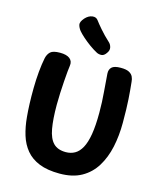

<svg xmlns="http://www.w3.org/2000/svg" viewBox="-149 -1162 1060 1275"><g transform="rotate(15 380.5 -524.5)"><path d="M90.8 -707.3Q97.1 -735.2 114.9 -751.8Q132.8 -768.3 180.7 -768.3Q226.3 -768.3 248.2 -750.5Q270 -732.7 265.2 -701.6Q263 -689.3 260.3 -659.9Q257.6 -630.6 254.8 -591.3Q252.1 -552 250.1 -509.8Q248.1 -467.6 248.1 -429.4Q248.1 -329.4 259.7 -265.3Q271.2 -201.2 301.2 -170.8Q331.2 -140.4 386.9 -140.4Q420.9 -140.4 448.4 -155.8Q475.9 -171.2 495.3 -206.6Q514.7 -241.9 524.8 -301.7Q534.9 -361.4 534.9 -451Q534.9 -527 528.9 -592.7Q522.9 -658.4 519.4 -716.1Q517.7 -744.2 534.6 -760.1Q551.4 -776 595.3 -776Q633.4 -776.2 652.8 -765.9Q672.1 -755.7 679.9 -739.4Q687.7 -723.1 688.7 -704.1Q691.7 -675.1 694.2 -647.4Q696.7 -619.7 698.7 -588.4Q700.7 -557.2 701.8 -518.1Q702.9 -479 702.9 -427Q702.9 -338 686.1 -259.5Q669.2 -181 631.9 -120.5Q594.6 -60 533.7 -26Q472.9 8 383.9 8Q299.7 8 243.3 -14.8Q186.9 -37.6 152.6 -78.9Q118.2 -120.3 101 -176.3Q83.8 -232.3 77.9 -299Q74.1 -338 72.2 -389.4Q70.3 -440.9 71.1 -497.6Q71.8 -554.2 76.8 -608.7Q81.8 -663.1 90.8 -707.3ZM415.6 -831.8Q392 -844.2 364.3 -863.9Q336.7 -883.7 312.3 -905.3Q287.9 -926.9 274.4 -943.1Q259.1 -963.2 255.3 -981.7Q251.6 -1000.1 275.2 -1027.7Q298.3 -1053.3 325 -1056.8Q351.7 -1060.3 365.3 -1040.3Q377.9 -1023 406.8 -989.4Q435.7 -955.8 473.9 -920.7Q487.9 -908.3 492.4 -888.4Q497 -868.6 481.6 -848Q466.2 -825.4 447.9 -824.9Q429.6 -824.3 415.6 -831.8Z"/></g></svg>

Font: Playpen Sans
Style: Regular
Weight: 400
Designer: Laura Meseguer, Veronika Burian, José Scaglione, Kostas Bartsokas, Vera Evstafieva, Tom Grace, Yorlmar Campos
Foundry: TypeTogether
Version: Version 2.000